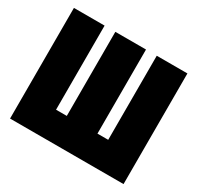

<svg xmlns="http://www.w3.org/2000/svg" viewBox="-150 -876 1082 1052"><g transform="rotate(30 391.0 -350.0)"><path d="M488 -700V-168H556V-700H750V0H32V-700H226V-168H294V-700Z"/></g></svg>

Font: Tektur Condensed ExtraBold
Style: Regular
Weight: 800
Width: 3
Designer: Adam Jagosz
Foundry: Adam Jagosz
Version: Version 1.005;gftools[0.9.30]